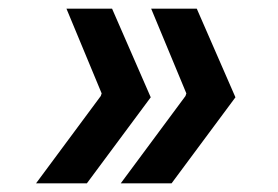

<svg xmlns="http://www.w3.org/2000/svg" viewBox="-20 -516 640 442"><path d="M258 -94 407 -295 409 -301 328 -496H433L522 -292L375 -94ZM63 -94 212 -295 214 -301 133 -496H238L327 -292L180 -94Z"/></svg>

Font: DM Mono Medium
Style: Italic
Weight: 500
Italic angle: -10°
Designer: Colophon Foundry
Foundry: Colophon Foundry
Version: Version 1.000; ttfautohint (v1.8.2.53-6de2)